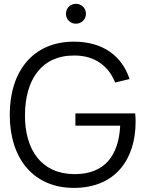

<svg xmlns="http://www.w3.org/2000/svg" viewBox="-20 -948 745 984"><path d="M369 -826.5C398 -826.5 420.5 -849 420.5 -877.5C420.5 -906 398 -928.5 369 -928.5C340 -928.5 318 -906 318 -877.5C318 -849 340 -826.5 369 -826.5ZM358.5 15C570 15 675 -130 675 -324.5C675 -331.5 674.5 -351.5 673 -367H366.5V-304H596C588.5 -150.5 516 -55 361.5 -55.5C192.5 -56.5 106.5 -180 108 -360C109.5 -540 192.5 -664.5 361.5 -663.5C467.5 -663.5 538 -607.5 570 -525L644 -543C606 -658 511.5 -734.5 358.5 -734.5C152.5 -734.5 30 -586.5 30 -360C30 -132 154.5 15 358.5 15Z"/></svg>

Font: Hauora
Style: Regular
Weight: 400
Designer: Mikhail Sharanda
Foundry: WCYS & Co.
Version: Version 1.010